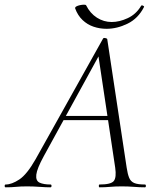

<svg xmlns="http://www.w3.org/2000/svg" viewBox="-58 -800 677 820"><path d="M-34 0Q-38 0 -38 -6Q-38 -12 -34 -12Q-8 -12 24.5 -33.5Q57 -55 94 -120L382 -635Q384 -639 391.5 -637.5Q399 -636 400 -633L483 -84Q487 -57 493.5 -41Q500 -25 515 -18.5Q530 -12 561 -12Q565 -12 565 -6Q565 0 561 0Q538 0 514 -2Q490 -4 462 -4Q434 -4 412.5 -2Q391 0 367 0Q364 0 364 -6Q364 -12 367 -12Q416 -12 428 -27Q440 -42 434 -84L361 -570L378 -587L129 -133Q100 -80 97 -54Q94 -28 111 -20Q128 -12 158 -12Q162 -12 162 -6Q162 0 157 0Q138 0 111 -2Q84 -4 58 -4Q29 -4 10.5 -2Q-8 0 -34 0ZM199 -287 214 -305H428L430 -287ZM397 -677Q368 -677 341.5 -686Q315 -695 294.5 -714.5Q274 -734 263 -764Q262 -769 268 -772.5Q274 -776 283.5 -778Q293 -780 301 -780Q309 -780 310 -777Q327 -743 356 -724.5Q385 -706 419 -706Q452 -706 487.5 -722.5Q523 -739 544 -774Q546 -779 552.5 -776Q559 -773 557 -770Q532 -721 487 -699Q442 -677 397 -677Z"/></svg>

Font: Cormorant Garamond Light
Style: Italic
Weight: 300
Italic angle: -10°
Designer: Christian Thalmann (Catharsis Fonts)
Foundry: Catharsis Fonts
Version: Version 4.001